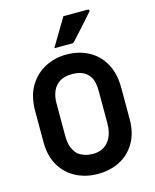

<svg xmlns="http://www.w3.org/2000/svg" viewBox="-138 -1038 927 1150"><g transform="rotate(-15 325.0 -463.0)"><path d="M325.1 -720Q400.4 -720 460.7 -688.5Q521 -657 556.5 -595Q592.1 -532.9 592.1 -439.9V-248.7Q592.1 -162.7 557.1 -102.6Q522.1 -42.5 462 -11.3Q402 20 324.9 20Q250.3 20 189.5 -11.3Q128.8 -42.5 93.4 -102.7Q57.9 -162.8 57.9 -248.8V-439.9Q57.9 -532.9 95 -595Q132.2 -657 193.4 -688.5Q254.6 -720 325.1 -720ZM193.3 -258.2Q193.3 -200.8 207.3 -172.8Q221.3 -144.8 236.2 -131.6Q250.5 -120 274.1 -111.9Q297.6 -103.8 329.1 -103.8Q366.6 -103.8 395 -121.2Q423.3 -138.5 440 -173.2Q456.7 -208 456.7 -258.9V-451.3Q456.7 -482.6 453 -504.2Q449.2 -525.8 441.2 -540.9Q433.2 -555.9 421.2 -566.9Q406 -582 382.9 -589.9Q359.8 -597.9 326.9 -597.9Q281.5 -597.9 251.9 -579.8Q222.4 -561.6 207.8 -529Q193.3 -496.4 193.3 -451.3ZM368.2 -946.4Q405.8 -946.4 427.2 -946.4Q448.7 -946.4 468.3 -946.4Q487.9 -946.4 519.2 -946.4Q525.2 -946.4 527.4 -941.8Q529.5 -937.3 525.4 -932.3Q506.5 -911.1 492.2 -895Q477.9 -879 464.3 -863.6Q450.7 -848.3 433.3 -829.1Q415.8 -809.9 389.7 -781.3Q387.7 -779.1 383.6 -777.1Q379.6 -775 373.6 -775Q346.1 -775 328.6 -775Q311.2 -775 297.1 -775Q283.1 -775 266 -775Q284.4 -805.9 300.7 -833.2Q317 -860.6 333.8 -888.4Q350.6 -916.3 368.2 -946.4Z"/></g></svg>

Font: Recursive Sans Linear Light
Style: Regular
Weight: 300
Version: Version 1.085